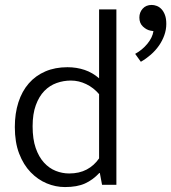

<svg xmlns="http://www.w3.org/2000/svg" viewBox="-20 -748 693 777"><path d="M381 -710H451V0H393L384 -48H382Q356 -20 324 -5.5Q292 9 243 9Q205 9 169 -6Q133 -21 104 -51Q75 -81 57.5 -126.5Q40 -172 40 -234Q40 -289 54.5 -334Q69 -379 96.5 -410.5Q124 -442 163.5 -459Q203 -476 253 -476Q290 -476 322.5 -465Q355 -454 381 -431ZM381 -367Q359 -393 329 -407.5Q299 -422 267 -422Q237 -422 209 -412Q181 -402 159.5 -380Q138 -358 125 -322.5Q112 -287 112 -237Q112 -185 124.5 -149Q137 -113 158 -90Q179 -67 205.5 -56.5Q232 -46 260 -46Q301 -46 331 -62Q361 -78 381 -107ZM589 -624Q573 -627 558.5 -640.5Q544 -654 544 -677Q544 -698 557.5 -713Q571 -728 594 -728Q604 -728 614.5 -724Q625 -720 633.5 -711Q642 -702 647.5 -687.5Q653 -673 653 -651Q653 -628 645 -605.5Q637 -583 623 -563Q609 -543 590 -526.5Q571 -510 550 -498L527 -530Q556 -546 576.5 -571Q597 -596 601 -622Z"/></svg>

Font: Mukta Light
Style: Regular
Weight: 300
Designer: Girish Dalvi and Yashodeep Gholap
Foundry: Ek Type
Version: Version 2.538;PS 1.002;hotconv 16.6.51;makeotf.lib2.5.65220;